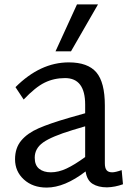

<svg xmlns="http://www.w3.org/2000/svg" viewBox="-20 -834 595 868"><path d="M48 0ZM536 -1Q500 12 464 13Q424 13 398.5 -3Q373 -19 367 -59Q272 14 191 14Q128 14 88 -22.5Q48 -59 48 -114Q48 -165 76 -198.5Q104 -232 154.5 -254Q205 -276 291 -301L365 -322V-361Q365 -481 274 -481Q224 -481 182 -460.5Q140 -440 87 -384L50 -440Q162 -552 291 -552Q377 -552 415.5 -507Q454 -462 454 -357V-96Q454 -74 462 -64.5Q470 -55 487 -55Q502 -55 530 -65ZM210 -55Q244 -55 280.5 -72Q317 -89 365 -124V-263L308 -246Q213 -217 175 -190Q137 -163 137 -121Q137 -87 157 -71Q177 -55 210 -55ZM328 -814H423L301 -602H231Z"/></svg>

Font: Martel Sans
Style: Regular
Weight: 400
Designer: Dan Reynolds and Mathieu Réguer
Foundry: Dan Reynolds and Mathieu Réguer
Version: Version 1.002; ttfautohint (v1.1) -l 5 -r 5 -G 72 -x 0 -D la